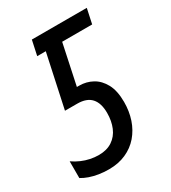

<svg xmlns="http://www.w3.org/2000/svg" viewBox="-164 -609 616 693"><g transform="rotate(-30 143.5 -262.5)"><path d="M86.4 9.8Q64 9.8 44.2 6.6Q24.4 3.4 7.6 -2.4Q-9.3 -8.3 -22.9 -16.6V-86.4Q-6.8 -75.2 10.3 -67.9Q27.3 -60.5 44.9 -56.9Q62.5 -53.2 80.1 -53.2Q113.8 -53.2 136.5 -68.4Q159.2 -83.5 170.4 -110.1Q181.6 -136.7 181.6 -170.4Q181.6 -210.9 162.8 -231.9Q144 -252.9 104.5 -252.9H53.7L101.1 -473.6H65.4L78.6 -535.2H307.6L294.4 -473.6H169.4L133.8 -305.7H143.6Q172.9 -305.7 198 -292Q223.1 -278.3 238.8 -249.3Q254.4 -220.2 254.4 -173.8Q254.4 -135.3 243.2 -101.8Q231.9 -68.4 210.2 -43.2Q188.5 -18.1 157.2 -4.2Q126 9.8 86.4 9.8Z"/></g></svg>

Font: Open Sans Condensed
Style: Italic
Weight: 400
Width: 3
Italic angle: -12°
Designer: Monotype Design Team
Foundry: Monotype Imaging Inc.
Version: Version 3.000